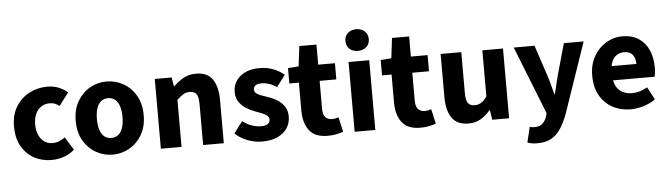

<svg xmlns="http://www.w3.org/2000/svg" viewBox="-53 -945 4736 1360"><g transform="rotate(-5 2315.0 -264.5)"><path d="M281.2 12Q211.9 12 156.4 -18.7Q100.9 -49.5 68.4 -107.5Q35.9 -165.6 35.9 -247.9Q35.9 -330.4 72.1 -388.5Q108.2 -446.7 167 -477.4Q225.8 -508.1 294.4 -508.1Q340.2 -508.1 376.1 -493.4Q412 -478.7 439.3 -454.7L370.2 -363.9Q353.2 -377.8 337.1 -383.6Q321 -389.5 302.6 -389.5Q267.3 -389.5 241.1 -372.1Q214.9 -354.7 200.7 -322.8Q186.5 -290.8 186.5 -247.9Q186.5 -205 201.2 -173.1Q215.9 -141.2 240.8 -123.9Q265.7 -106.6 297.7 -106.6Q323.8 -106.6 345.9 -115.7Q367.9 -124.8 387.2 -139.6L444.7 -47.1Q409 -14.9 365.3 -1.5Q321.6 12 281.2 12Z M716.5 12Q653.8 12 598.7 -18.7Q543.6 -49.5 509.2 -107.5Q474.9 -165.6 474.9 -247.9Q474.9 -330.4 509.2 -388.5Q543.6 -446.7 598.7 -477.4Q653.8 -508.1 716.5 -508.1Q779.3 -508.1 834.3 -477.4Q889.3 -446.7 923.8 -388.5Q958.2 -330.4 958.2 -247.9Q958.2 -165.6 923.8 -107.5Q889.3 -49.5 834.3 -18.7Q779.3 12 716.5 12ZM716.5 -106.6Q746.9 -106.6 767.3 -123.9Q787.7 -141.2 797.6 -173.1Q807.5 -205 807.5 -247.9Q807.5 -290.8 797.6 -322.8Q787.7 -354.7 767.3 -372.1Q746.9 -389.5 716.5 -389.5Q686.1 -389.5 665.8 -372.1Q645.5 -354.7 635.5 -322.8Q625.5 -290.8 625.5 -247.9Q625.5 -205 635.5 -173.1Q645.5 -141.2 665.8 -123.9Q686.1 -106.6 716.5 -106.6Z M1058.7 0V-496.1H1178.6L1189.2 -433.3H1192.9Q1224.3 -463.9 1262.9 -486Q1301.6 -508.1 1352.3 -508.1Q1433.7 -508.1 1469.9 -454.6Q1506.2 -401 1506.2 -308V0H1359.2V-289.2Q1359.2 -342.8 1344.5 -362.9Q1329.9 -382.9 1297.5 -382.9Q1269.8 -382.9 1250.1 -370.4Q1230.4 -358 1205.7 -334.7V0Z M1777.3 12Q1727.7 12 1676 -7.2Q1624.2 -26.5 1586.8 -62.2L1649.3 -144.9Q1683.4 -118.2 1716.9 -107.5Q1750.3 -96.7 1780.9 -96.7Q1813.8 -96.7 1828.7 -108.4Q1843.6 -120 1843.6 -139.4Q1843.6 -155.8 1830.5 -166.9Q1817.3 -178 1795.6 -186.6Q1773.9 -195.3 1746.7 -205.3Q1711.3 -218.3 1681.3 -238Q1651.2 -257.7 1632.8 -286Q1614.5 -314.3 1614.5 -352.8Q1614.5 -422.6 1666.6 -465.4Q1718.7 -508.1 1804 -508.1Q1857.8 -508.1 1902.6 -490.5Q1947.3 -472.9 1978.9 -445.3L1916.4 -362.7Q1889.1 -382.1 1862.1 -390.8Q1835.1 -399.4 1808.6 -399.4Q1779.9 -399.4 1765.9 -388.4Q1751.9 -377.5 1751.9 -359.8Q1751.9 -345.6 1761.8 -335.7Q1771.6 -325.9 1792.1 -317.5Q1812.7 -309.1 1844.2 -299Q1882.2 -286.4 1913.4 -266.8Q1944.6 -247.2 1962.9 -218.2Q1981.1 -189.2 1981.1 -148Q1981.1 -103.1 1957.7 -66.9Q1934.4 -30.8 1889.1 -9.4Q1843.8 12 1777.3 12Z M2245.1 12Q2153.4 12 2113.4 -41.4Q2073.4 -94.8 2073.4 -180.6V-381H2005.6V-490.5L2081.6 -496L2099 -639H2220.8V-496H2339.6V-381H2220.8V-182.2Q2220.8 -140.4 2238.3 -121.9Q2255.9 -103.5 2284.7 -103.5Q2297.2 -103.5 2309.8 -105.9Q2322.4 -108.3 2331.8 -111.7L2355.2 -7.1Q2335.7 -0.1 2307.7 5.9Q2279.7 12 2245.1 12Z M2436.6 0V-496H2583.5V0ZM2510.4 -568.7Q2473.5 -568.7 2450.4 -589.8Q2427.3 -610.9 2427.3 -645.9Q2427.3 -680.7 2450.4 -701.7Q2473.5 -722.7 2510.4 -722.7Q2547.4 -722.7 2570.4 -701.7Q2593.5 -680.7 2593.5 -645.9Q2593.5 -610.9 2570.4 -589.8Q2547.4 -568.7 2510.4 -568.7Z M2904.1 12Q2812.4 12 2772.4 -41.4Q2732.4 -94.8 2732.4 -180.6V-381H2664.6V-490.5L2740.6 -496L2758 -639H2879.8V-496H2998.6V-381H2879.8V-182.2Q2879.8 -140.4 2897.3 -121.9Q2914.9 -103.5 2943.7 -103.5Q2956.2 -103.5 2968.8 -105.9Q2981.4 -108.3 2990.8 -111.7L3014.2 -7.1Q2994.7 -0.1 2966.7 5.9Q2938.7 12 2904.1 12Z M3245 12Q3164.3 12 3127.7 -41.5Q3091.2 -95 3091.2 -188V-496H3238.1V-207Q3238.1 -153.2 3253 -133.3Q3267.9 -113.3 3299.5 -113.3Q3327 -113.3 3346.8 -126Q3366.5 -138.6 3387.8 -167.9V-496H3534.7V0H3415L3404.3 -68.6H3400.7Q3369.8 -31.8 3332.7 -9.9Q3295.5 12 3245 12Z M3719.4 194Q3696.7 194 3680.5 191Q3664.3 188 3648.7 182.3L3675.1 73.6Q3686.4 76.6 3693.6 77.4Q3700.8 78.3 3708.2 78.3Q3745 78.3 3765.4 59.9Q3785.9 41.5 3795 13.2L3802.4 -12.7L3611 -496.1H3758.7L3829.6 -282.7Q3840.8 -249.4 3849.9 -214.2Q3859.1 -179 3868.8 -142.1H3872.8Q3881.5 -177.4 3889.8 -212.5Q3898.1 -247.7 3907.3 -282.7L3967.5 -496.1H4108.2L3936 5.4Q3912.5 67.1 3884.6 109.2Q3856.6 151.3 3817.2 172.6Q3777.7 194 3719.4 194Z M4398.5 12Q4327.7 12 4270.7 -18.8Q4213.8 -49.6 4180.6 -107.6Q4147.5 -165.7 4147.5 -248.2Q4147.5 -328.8 4181.4 -387.1Q4215.2 -445.4 4268.9 -476.9Q4322.6 -508.5 4381.8 -508.5Q4452.7 -508.5 4499.9 -477.3Q4547.1 -446.1 4570.6 -392Q4594.1 -337.9 4594.1 -270Q4594.1 -249.8 4592 -232.1Q4590 -214.5 4587.5 -203.3H4291.5Q4298.6 -168.4 4316.2 -145.9Q4333.8 -123.3 4360 -112.3Q4386.1 -101.3 4419 -101.3Q4447.6 -101.3 4474.4 -109.4Q4501.2 -117.6 4527.4 -133L4575.2 -43.4Q4537.8 -16.7 4490.5 -2.3Q4443.1 12 4398.5 12ZM4290.4 -304.7H4466.6Q4466.6 -344.7 4447.4 -370Q4428.3 -395.2 4385.4 -395.2Q4362.4 -395.2 4342.6 -385.3Q4322.8 -375.4 4309.1 -355.2Q4295.4 -335 4290.4 -304.7Z"/></g></svg>

Font: Source Sans Variable
Style: Regular
Weight: 200
Designer: Paul D. Hunt
Foundry: Adobe Systems Incorporated
Version: Version 3.006;hotconv 1.0.111;makeotfexe 2.5.65597